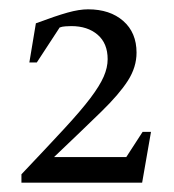

<svg xmlns="http://www.w3.org/2000/svg" viewBox="-20 -712 373 412"><path d="M26 -320V-338Q82 -397 118 -436Q154 -475 174 -501.5Q194 -528 202.5 -547.5Q211 -567 211 -585Q211 -619 189.5 -637.5Q168 -656 133 -656Q128 -656 120.5 -655.5Q113 -655 108 -653L59 -578H43L57 -662Q100 -678 125 -685Q150 -692 169 -692Q216 -692 244.5 -667Q273 -642 273 -599Q273 -568 254.5 -539Q236 -510 197 -472Q158 -434 96 -375H251L286 -429H304L285 -320Z"/></svg>

Font: Ancizar Serif Light
Style: Regular
Weight: 300
Designer: Cesar Puertas, Viviana Monsalve, Julian Moncada, Julian Prieto, Jose Castro, Felipe Aragon, Mariel Hernandez, Sara Alarc
Version: Version 8.100